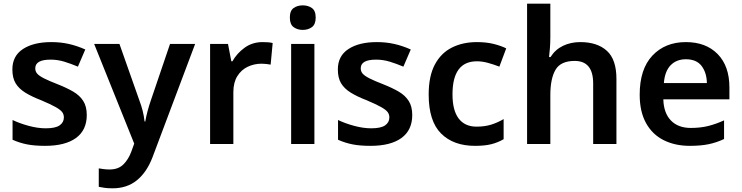

<svg xmlns="http://www.w3.org/2000/svg" viewBox="-20 -780 4017 1040"><path d="M450 -157Q450 -75 391.5 -32.5Q333 10 224 10Q167 10 126.5 2Q86 -6 48 -23V-130Q88 -111 136.5 -98Q185 -85 228 -85Q280 -85 303 -101Q326 -117 326 -144Q326 -160 317 -172.5Q308 -185 281.5 -200Q255 -215 203 -237Q151 -257 116.5 -278.5Q82 -300 64.5 -329Q47 -358 47 -404Q47 -477 104.5 -514.5Q162 -552 258 -552Q308 -552 352.5 -542Q397 -532 442 -512L402 -419Q364 -435 328 -446Q292 -457 254 -457Q171 -457 171 -410Q171 -393 181.5 -381Q192 -369 218.5 -355.5Q245 -342 294 -323Q342 -304 377 -283.5Q412 -263 431 -233Q450 -203 450 -157Z M490 -542H627L735 -236Q746 -207 753 -179Q760 -151 763 -122H767Q771 -147 779 -177Q787 -207 797 -236L901 -542H1037L806 72Q775 153 721.5 196.5Q668 240 590 240Q565 240 547 237.5Q529 235 515 232V132Q526 134 541.5 136Q557 138 574 138Q621 138 648.5 110.5Q676 83 691 42L707 -2Z M1402 -552Q1415 -552 1430.5 -551Q1446 -550 1457 -547L1446 -430Q1436 -432 1422 -433.5Q1408 -435 1397 -435Q1357 -435 1322 -418.5Q1287 -402 1265.5 -367.5Q1244 -333 1244 -281V0H1118V-542H1215L1233 -448H1239Q1263 -491 1305 -521.5Q1347 -552 1402 -552Z M1620 -751Q1649 -751 1669.5 -736.5Q1690 -722 1690 -685Q1690 -648 1669.5 -633Q1649 -618 1620 -618Q1591 -618 1570.5 -633Q1550 -648 1550 -685Q1550 -722 1570.5 -736.5Q1591 -751 1620 -751ZM1683 -542V0H1557V-542Z M2213 -157Q2213 -75 2154.5 -32.5Q2096 10 1987 10Q1930 10 1889.5 2Q1849 -6 1811 -23V-130Q1851 -111 1899.5 -98Q1948 -85 1991 -85Q2043 -85 2066 -101Q2089 -117 2089 -144Q2089 -160 2080 -172.5Q2071 -185 2044.5 -200Q2018 -215 1966 -237Q1914 -257 1879.5 -278.5Q1845 -300 1827.5 -329Q1810 -358 1810 -404Q1810 -477 1867.5 -514.5Q1925 -552 2021 -552Q2071 -552 2115.5 -542Q2160 -532 2205 -512L2165 -419Q2127 -435 2091 -446Q2055 -457 2017 -457Q1934 -457 1934 -410Q1934 -393 1944.5 -381Q1955 -369 1981.5 -355.5Q2008 -342 2057 -323Q2105 -304 2140 -283.5Q2175 -263 2194 -233Q2213 -203 2213 -157Z M2553 10Q2436 10 2369 -57Q2302 -124 2302 -268Q2302 -368 2335.5 -430.5Q2369 -493 2428 -522.5Q2487 -552 2563 -552Q2614 -552 2654 -542Q2694 -532 2722 -518L2685 -419Q2654 -431 2623 -439.5Q2592 -448 2563 -448Q2431 -448 2431 -269Q2431 -182 2464.5 -138Q2498 -94 2561 -94Q2606 -94 2641 -105Q2676 -116 2708 -135V-26Q2677 -8 2641.5 1Q2606 10 2553 10Z M2961 -579Q2961 -547 2958.5 -516.5Q2956 -486 2954 -471H2962Q2988 -512 3030 -532Q3072 -552 3123 -552Q3215 -552 3267 -505Q3319 -458 3319 -353V0H3193V-328Q3193 -450 3093 -450Q3017 -450 2989 -402Q2961 -354 2961 -265V0H2835V-760H2961Z M3695 -552Q3804 -552 3867.5 -487Q3931 -422 3931 -306V-242H3573Q3575 -168 3614 -127.5Q3653 -87 3722 -87Q3774 -87 3816 -97.5Q3858 -108 3902 -128V-27Q3862 -8 3819 1Q3776 10 3716 10Q3637 10 3575.5 -20.5Q3514 -51 3479.5 -113Q3445 -175 3445 -267Q3445 -406 3514 -479Q3583 -552 3695 -552ZM3695 -459Q3644 -459 3612.5 -426.5Q3581 -394 3576 -330H3809Q3808 -386 3780.5 -422.5Q3753 -459 3695 -459Z"/></svg>

Font: Noto Sans Tamil SemiBold
Style: Regular
Weight: 600
Designer: Jelle Bosma - Monotype Design Team
Foundry: Monotype Imaging Inc.
Version: Version 2.004; ttfautohint (v1.8.4.7-5d5b)